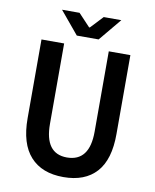

<svg xmlns="http://www.w3.org/2000/svg" viewBox="-91 -889 782 970"><g transform="rotate(10 300.0 -404.0)"><path d="M361.8 -819.8H452.1L356 -704.1H244.1L147.9 -819.8H237.8L297.9 -755.9H301.8ZM71.8 -250V-653.8H188V-241.2Q188 -89.4 300.8 -88.9Q417 -88.9 417 -241.2V-653.8H527.8V-250Q528.3 -118.2 469.7 -53.2Q411.1 11.7 300.8 11.7Q190.4 11.7 131.3 -53.7Q71.8 -119.1 71.8 -250Z"/></g></svg>

Font: SourceCodePro-Semibold
Style: Regular
Weight: 600
Monospace: yes
Designer: Paul D. Hunt
Foundry: Adobe Systems Incorporated
Version: Version 1.009;PS 1.000;hotconv 1.0.70;makeotf.lib2.5.5900